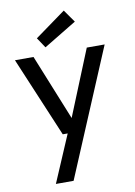

<svg xmlns="http://www.w3.org/2000/svg" viewBox="-104 -825 781 1111"><g transform="rotate(-10 286.5 -270.0)"><path d="M132 220 250 -56H221L23 -526H132L288 -140L445 -526H550L236 220ZM210 -569 170 -629 351 -760 403 -686Z"/></g></svg>

Font: DM Sans 9pt Medium
Style: Regular
Weight: 500
Version: Version 4.004;gftools[0.9.30]